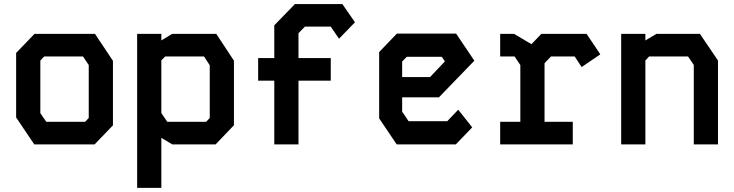

<svg xmlns="http://www.w3.org/2000/svg" viewBox="-20 -716 3640 952"><path d="M151 -548 60 -453.5V-133.5L150 0H449L540 -94.5V-414.5L451 -548ZM180 -155V-416L199 -436H391.5L420 -393.5V-131L402 -112H209.5Z M833.5 -548 780 -515.5V-548H660V215.5H780V-32.5L834.5 0H1049L1140 -95V-415L1052.5 -548ZM780 -155.5V-416.5L799 -436H991.5L1020 -392.5V-131L1002 -112H809.5Z M1442.5 -696 1340 -590.5V-428H1260V-316H1340V0H1460V-316H1620V-428H1460V-551.5L1492 -584H1620L1661 -524L1740 -605.5L1677.5 -696Z M1948 -549.5 1860 -458V-129L1947 0H2240L2321.5 -84.5L2252 -172L2197.5 -115H2006L1974 -162.5V-233.5H2156.5L2332 -415L2241.5 -549.5ZM1974 -411 1997 -434.5H2170.5L2186 -411.5L2112.5 -334H1974Z M2460 -548V-436H2531.5L2560 -393.5V-112H2460V0H2820V-112H2680V-402.5L2712 -436H2829.5L2864 -383.5L2956.5 -446.5L2888.5 -548H2664L2615 -497L2529 -548Z M3060 -548V0H3180V-416L3198.5 -436H3391.5L3420 -394V0H3540V-416L3450.5 -548H3234.5L3180 -515.5V-548Z"/></svg>

Font: Kode
Style: Regular
Weight: 400
Monospace: yes
Designer: Isa Ozler
Foundry: Kadena LLC
Version: Version 1.000;gftools[0.9.28]